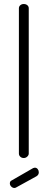

<svg xmlns="http://www.w3.org/2000/svg" viewBox="-20 -786 237 955"><path d="M29 126Q29 115 39 111L145 50Q151 48 153 48Q162 48 167.5 55Q173 62 173 71Q173 84 161 91L61 146Q56 149 52 149Q43 149 36 142Q29 135 29 126ZM74 -22V-745Q74 -754 81 -760Q88 -766 98 -766Q109 -766 116 -760Q123 -754 123 -745V-22Q123 -14 115.5 -7Q108 0 98 0Q88 0 81 -6.5Q74 -13 74 -22Z"/></svg>

Font: Terminal Dosis
Style: Light
Weight: 300
Designer: EdgarTolentino, PabloImpallari, IginoMarini
Foundry: EdgarTolentino, PabloImpallari, IginoMarini
Version: Version 1.006